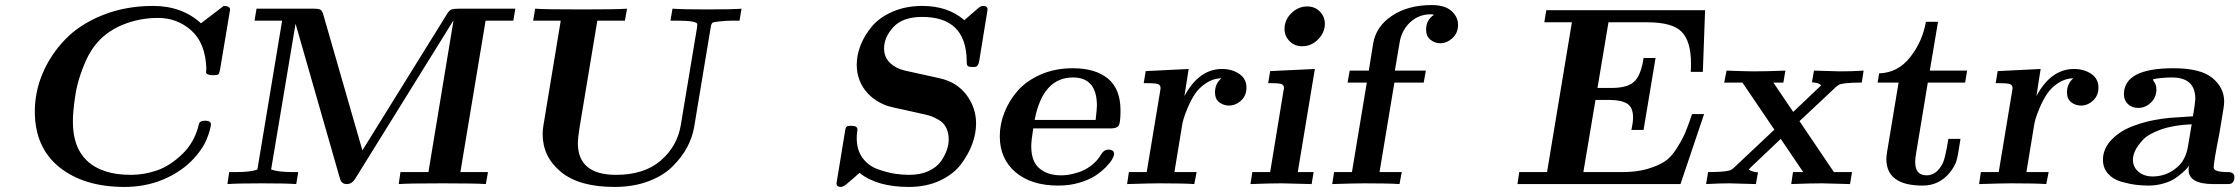

<svg xmlns="http://www.w3.org/2000/svg" viewBox="-20 -720 8760 751"><path d="M116.2 -284.2Q116.2 -361.3 147.2 -434.1Q178.2 -506.8 235.1 -565.9Q292 -625 381.6 -660.9Q471.2 -696.8 579.1 -696.8Q691.9 -696.8 766.1 -628.9L855 -696.8Q879.9 -696.8 879.9 -682.1Q879.9 -680.2 877.9 -669.9L840.8 -448.2Q837.9 -432.1 834 -429Q830.1 -425.8 813 -425.8Q806.2 -425.8 802.5 -426.3Q798.8 -426.8 792.5 -429.4Q786.1 -432.1 786.1 -437.5Q786.1 -442.9 787.1 -453.1Q783.2 -552.2 728 -601.1Q672.9 -649.9 598.1 -649.9Q523.9 -649.9 457.5 -622.1Q391.1 -594.2 351.1 -542Q327.1 -511.2 309.6 -468Q292 -424.8 283.4 -390.4Q274.9 -356 270.5 -317.9Q266.1 -279.8 265.6 -265.9Q265.1 -252 265.1 -243.2Q265.1 -144 319.8 -91.8Q378.4 -36.1 491.2 -36.1Q492.2 -36.1 493.2 -36.1Q543 -36.1 594 -53.5Q645 -70.8 693.6 -117.9Q742.2 -165 757.8 -233.9Q760.7 -248 782.2 -248Q805.2 -248 805.2 -232.9Q805.2 -231 803.5 -222.4Q801.8 -213.9 795.9 -195.3Q790 -176.8 780 -157.5Q770 -138.2 749 -112.5Q728 -86.9 701.2 -65.9Q600.1 11.2 466.8 11.2Q308.6 11.2 212.4 -65.9Q116.2 -143.1 116.2 -284.2Z M869.6 0 876.5 -46.9H902.8Q961.9 -46.9 986.8 -57.1L1083.5 -639.2H975.6L983.4 -686H1206.5Q1228.5 -686 1234.6 -681.4Q1240.7 -676.8 1245.6 -659.2L1397.5 -131.8L1726.6 -662.1Q1736.3 -679.2 1745.4 -682.6Q1754.4 -686 1773.4 -686H1995.6L1987.8 -639.2H1879.4L1780.8 -46.9H1888.7L1880.4 0Q1844.2 -2.9 1710.4 -2.9Q1575.7 -2.9 1539.6 0L1546.4 -46.9H1655.8L1753.4 -637.2L1752.4 -638.2L1370.6 -22.9Q1357.4 0 1336.4 0Q1326.7 0 1320.6 -4.4Q1314.5 -8.8 1312.5 -13.4Q1310.5 -18.1 1307.6 -28.8L1136.7 -625H1135.7L1040.5 -57.1Q1065.4 -47.4 1120.6 -46.9H1146.5L1138.7 0Q1100.6 -2.9 1004.4 -2.9Q910.6 -2.9 869.6 0Z M2065.4 -639.2 2073.2 -686Q2111.3 -683.1 2252.4 -683.1Q2394.5 -683.1 2432.6 -686L2424.3 -639.2H2316.4L2246.6 -219.2Q2240.7 -181.2 2240.2 -161.1Q2240.2 -36.1 2389.6 -36.1Q2499.5 -36.1 2564 -91.6Q2628.4 -147 2642.6 -229L2706.5 -612.8L2707.5 -625Q2707.5 -639.2 2628.4 -639.2H2602.5L2610.4 -686Q2651.4 -683.1 2745.6 -683.1Q2841.8 -683.1 2880.4 -686L2872.6 -639.2H2846.2Q2820.3 -639.2 2794.4 -636.2Q2772.5 -634.3 2767.3 -631.1Q2762.2 -627.9 2760.3 -615.2L2695.3 -224.1Q2688.5 -183.1 2668 -144.5Q2647.5 -106 2611.3 -69.6Q2575.2 -33.2 2516.4 -11Q2457.5 11.2 2383.3 11.2Q2245.1 11.2 2173.8 -47.9Q2102.5 -106.9 2102.5 -195.8Q2102.5 -210 2105.5 -229L2173.3 -639.2Z M3252 -2.9 3285.2 -206.1Q3287.1 -221.2 3291.5 -224.6Q3295.9 -228 3310.1 -228Q3334 -228 3334 -212.9Q3334 -211.9 3332.5 -202.9Q3331.1 -193.8 3331.1 -179.2Q3331.1 -133.3 3354 -102.1Q3377 -70.8 3414.1 -57.9Q3451.2 -44.9 3479.5 -40.5Q3507.8 -36.1 3537.1 -36.1Q3580.1 -36.1 3612.1 -51Q3644 -65.9 3659.9 -88.4Q3675.8 -110.8 3683.3 -132.8Q3690.9 -154.8 3690.9 -173.8Q3690.9 -200.7 3680.9 -220.5Q3670.9 -240.2 3652.3 -250.7Q3633.8 -261.2 3624.5 -264.6Q3615.2 -268.1 3599.1 -272Q3547.4 -283.2 3514.2 -291Q3476.1 -298.8 3457.5 -304Q3439 -309.1 3416.5 -321.5Q3394 -334 3375 -354Q3331.1 -400.9 3331.1 -467.8Q3331.1 -503.9 3345.9 -542.5Q3360.8 -581.1 3390.4 -616.5Q3419.9 -651.9 3471.4 -674.3Q3522.9 -696.8 3587.9 -696.8Q3688 -696.8 3752 -641.1L3806.2 -688Q3815.9 -696.8 3825.2 -696.8Q3842.8 -696.8 3842.8 -683.1Q3842.8 -680.7 3840.8 -669.9L3810.1 -481Q3808.1 -469.7 3804.4 -464.8Q3800.8 -460 3797.4 -459Q3793.9 -458 3784.2 -458Q3772 -458 3767.6 -460.4Q3763.2 -462.9 3762.2 -467.5Q3761.2 -472.2 3761.2 -483.9Q3758.3 -653.8 3586.9 -653.8Q3510.7 -653.8 3474.4 -614Q3438 -574.2 3438 -530.8Q3438 -496.6 3460.9 -474.4Q3483.9 -452.1 3520 -443.8L3654.8 -414.1Q3722.7 -398.9 3760.3 -348.9Q3797.9 -298.8 3797.9 -236.8Q3797.9 -197.8 3783 -157Q3768.1 -116.2 3738.5 -77.1Q3709 -38.1 3656 -13.4Q3603 11.2 3535.2 11.2Q3410.2 11.2 3341.8 -43.9Q3324.7 -27.8 3289.1 2Q3277.8 10.7 3269 11.2Q3252 11.2 3252 -2.9Z M3890.6 -187Q3890.6 -233.9 3908.7 -280Q3926.8 -326.2 3960.7 -365Q3994.6 -403.8 4050.8 -428.5Q4106.9 -453.1 4175.8 -453.1Q4264.6 -453.1 4313.7 -412.6Q4362.8 -372.1 4362.8 -288.1Q4362.8 -239.3 4355.7 -228.5Q4348.6 -217.8 4325.7 -217.8H4021.5Q4013.7 -169.9 4013.7 -147.9Q4013.7 -89.8 4043.9 -63Q4076.2 -34.2 4129.9 -34.2Q4143.1 -34.2 4157.5 -36.1Q4171.9 -38.1 4197.3 -45.7Q4222.7 -53.2 4247.8 -72Q4272.9 -90.8 4289.6 -120.1Q4300.8 -135.3 4314.9 -134.8Q4337.9 -134.8 4337.9 -117.2Q4337.9 -111.3 4330.8 -98.1Q4323.7 -85 4306.2 -66.9Q4288.6 -48.8 4264.6 -33Q4240.7 -17.1 4202.6 -5.6Q4164.6 5.9 4119.6 5.9Q4013.7 5.9 3952.1 -46.6Q3890.6 -99.1 3890.6 -187ZM4026.9 -251H4265.6Q4270.5 -295.9 4270.5 -306.2Q4270.5 -417 4176.8 -417Q4059.1 -417 4026.9 -251Z M4388.7 0 4395.5 -46.9H4465.3L4517.6 -361.8Q4519.5 -371.6 4519.5 -375Q4519.5 -389.2 4506.1 -392.1Q4492.7 -395 4453.6 -395L4461.4 -441.9L4629.4 -450.2L4612.8 -344.2Q4669.9 -450.2 4759.8 -450.2Q4798.8 -450.2 4827.1 -431.2Q4855.5 -412.1 4855.5 -377Q4855.5 -346.2 4834.5 -326.7Q4813.5 -307.1 4786.6 -307.1Q4766.6 -307.1 4749.5 -319.6Q4732.4 -332 4732.4 -358.9Q4732.4 -392.1 4757.3 -414.1Q4725.1 -413.1 4697.8 -395Q4670.4 -377 4654.5 -353Q4638.7 -329.1 4626.7 -301Q4614.7 -272.9 4609.6 -255.4Q4604.5 -237.8 4603.5 -228L4573.7 -46.9H4660.6L4651.4 0Q4612.3 -2.9 4514.6 -2.9Q4478.5 -2.9 4388.7 0Z M4871.1 0 4878.4 -46.9H4948.2L5000 -362.8Q5000 -364.7 5001.2 -369.4Q5002.4 -374 5002.4 -375Q5002.4 -389.2 4989.7 -392.1Q4977.1 -395 4940.4 -395L4948.2 -441.9L5123 -450.2L5056.2 -46.9H5118.2L5110.4 0Q5014.2 -2.9 4993.2 -2.9Q4946.3 -2.9 4871.1 0ZM5004.4 -606.9Q5004.4 -642.1 5031.2 -668.5Q5058.1 -694.8 5093.3 -694.8Q5123 -694.8 5142.6 -674.8Q5162.1 -654.8 5162.1 -627Q5162.1 -592.8 5135.7 -565.9Q5109.4 -539.1 5073.2 -539.1Q5043.5 -539.1 5023.9 -559.1Q5004.4 -579.1 5004.4 -606.9Z M5190.9 0 5198.2 -46.9H5268.1L5326.2 -397H5251L5259.3 -443.8H5334L5351.1 -549.8Q5362.3 -616.7 5424.8 -658.4Q5487.3 -700.2 5580.1 -700.2Q5631.8 -700.2 5657.5 -677Q5683.1 -653.8 5683.1 -623Q5683.1 -590.8 5661.1 -570.8Q5639.2 -550.8 5613.3 -550.8Q5592.3 -550.8 5575.2 -564.5Q5558.1 -578.1 5558.1 -604Q5558.1 -642.1 5588.9 -662.1Q5585 -664.1 5576.2 -664.1Q5530.3 -664.1 5497.1 -634Q5463.9 -604 5455.1 -557.1L5436 -443.8H5557.1L5548.8 -397H5434.1L5376 -46.9H5462.9L5454.1 0Q5415 -2.9 5316.9 -2.9Q5280.8 -2.9 5190.9 0Z M5915.5 0 5922.4 -46.9H6031.2L6128.4 -632.8H6020.5L6028.3 -680.2H6649.4L6640.6 -439H6593.3Q6594.2 -447.8 6594.2 -472.2Q6594.2 -558.1 6557.9 -595.5Q6521.5 -632.8 6423.3 -632.8H6271.5L6228.5 -376H6283.7Q6347.7 -376 6373.5 -402.1Q6399.4 -428.2 6408.7 -493.2H6455.6L6408.7 -211.9H6361.3Q6367.2 -238.8 6367.7 -259.8Q6367.7 -300.8 6344 -314.9Q6320.3 -329.1 6275.4 -329.1H6220.7L6173.3 -46.9H6325.7Q6381.8 -46.9 6424.1 -59.3Q6466.3 -71.8 6491.5 -88.4Q6516.6 -105 6538.6 -139.9Q6560.5 -174.8 6571 -199.5Q6581.5 -224.1 6598.6 -273.9H6645.5L6553.2 0Z M6653.3 0 6661.1 -46.9Q6701.2 -46.9 6722.7 -49.3Q6744.1 -51.8 6750.7 -55.4Q6757.3 -59.1 6764.2 -65.9L6920.4 -212.9L6795.4 -397H6724.1L6733.4 -443.8Q6811.5 -440.9 6842.3 -440.9Q6885.3 -440.9 6963.4 -443.8L6955.6 -397H6916.5L6994.1 -282.2L7103.5 -386.2Q7097.7 -392.1 7088.4 -395Q7075.2 -397.9 7067.4 -397.9L7075.2 -443.8Q7159.2 -440.9 7178.2 -440.9Q7224.1 -440.9 7269.5 -443.8L7262.2 -397H7261.2Q7222.2 -397 7200.7 -394.5Q7179.2 -392.1 7172.9 -388.4Q7166.5 -384.8 7159.2 -377.9L7018.6 -246.1L7153.3 -46.9H7224.1L7216.3 0Q7114.3 -2.9 7107.4 -2.9Q7058.6 -2.9 6986.3 0L6993.2 -46.9H7033.2L6945.3 -176.8L6829.6 -66.9Q6823.7 -61 6820.3 -56.2Q6837.4 -46.4 6856.4 -45.9L6848.1 0Q6764.2 -2.9 6745.1 -2.9Q6705.1 -2.9 6653.3 0Z M7324.2 -397Q7324.2 -397 7327.1 -414.1Q7330.1 -431.2 7330.1 -433.1Q7403.3 -435.1 7451.4 -496.1Q7499.5 -557.1 7513.2 -634.8H7560.5L7528.3 -443.8H7674.3L7666.5 -397H7520.5L7474.1 -116.2Q7471.2 -99.1 7471.2 -85.9Q7471.2 -34.2 7516.1 -34.2Q7556.2 -34.2 7580.1 -84Q7588.9 -103 7601.1 -176.8H7648.4Q7638.7 -110.8 7632.6 -90.8Q7626.5 -70.8 7607.4 -45.9Q7565.4 5.9 7500.5 5.9Q7358.4 5.9 7358.4 -98.1Q7358.4 -109.4 7361.3 -126L7406.2 -397Z M7721.2 0 7728 -46.9H7797.9L7850.1 -361.8Q7852.1 -371.6 7852.1 -375Q7852.1 -389.2 7838.6 -392.1Q7825.2 -395 7786.1 -395L7793.9 -441.9L7961.9 -450.2L7945.3 -344.2Q8002.4 -450.2 8092.3 -450.2Q8131.3 -450.2 8159.7 -431.2Q8188 -412.1 8188 -377Q8188 -346.2 8167 -326.7Q8146 -307.1 8119.1 -307.1Q8099.1 -307.1 8082 -319.6Q8064.9 -332 8064.9 -358.9Q8064.9 -392.1 8089.8 -414.1Q8057.6 -413.1 8030.3 -395Q8002.9 -377 7987.1 -353Q7971.2 -329.1 7959.2 -301Q7947.3 -272.9 7942.1 -255.4Q7937 -237.8 7936 -228L7906.2 -46.9H7993.2L7983.9 0Q7944.8 -2.9 7847.2 -2.9Q7811 -2.9 7721.2 0Z M8205.6 -95.2Q8205.6 -139.2 8240.7 -175Q8275.9 -210.9 8331.5 -230Q8368.7 -243.2 8404.3 -250Q8439.9 -256.8 8466.3 -259Q8492.7 -261.2 8557.6 -265.1Q8566.4 -316.9 8566.9 -333Q8566.9 -417 8475.6 -417Q8459.5 -417 8441.7 -415.5Q8423.8 -414.1 8412.4 -412.1Q8400.9 -410.2 8400.9 -409.2Q8400.9 -408.2 8402.3 -406Q8403.8 -403.8 8403.8 -402.8Q8415 -388.7 8414.6 -370.1Q8414.6 -339.4 8393.1 -318.6Q8371.6 -297.9 8343.8 -297.9Q8318.8 -297.9 8303.2 -313Q8287.6 -328.1 8287.6 -351.1Q8287.6 -453.1 8481 -453.1Q8587.9 -453.1 8633.8 -415Q8679.7 -377 8679.7 -323.2Q8679.7 -305.2 8670.9 -257.8Q8662.1 -203.6 8660.6 -195.8Q8638.7 -85.9 8638.7 -64.9Q8638.7 -46.9 8694.8 -46.9Q8719.7 -46.9 8719.7 -27.8Q8719.7 -14.6 8714.8 -8.3Q8710 -2 8703.9 -1Q8697.8 0 8685.5 0H8637.7Q8540.5 0 8540.5 -56.2Q8540.5 -64 8543 -74.2Q8542 -71.3 8536.4 -64.2Q8530.8 -57.1 8516.8 -44.7Q8502.9 -32.2 8485.8 -21Q8468.8 -9.8 8441.2 -2Q8413.6 5.9 8383.8 5.9Q8359.9 5.9 8335.2 2.9Q8310.5 0 8278.1 -9Q8245.6 -18.1 8225.6 -40.5Q8205.6 -63 8205.6 -95.2ZM8322.8 -95.2Q8322.8 -66.4 8344.7 -48.1Q8366.7 -29.8 8399.9 -29.8Q8453.1 -29.8 8493.7 -64Q8529.8 -92.8 8538.6 -149.9Q8540.5 -164.1 8545.7 -192.1Q8550.8 -220.2 8552.7 -233.9Q8481.9 -231 8432.4 -213.4Q8382.8 -195.8 8361.3 -172.4Q8339.8 -148.9 8331.3 -130.1Q8322.8 -111.3 8322.8 -95.2Z"/></svg>

Font: CMU Serif Extra
Style: BoldSlanted
Weight: 700
Italic angle: -9.46001°
Version: Version 0.7.0